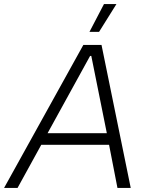

<svg xmlns="http://www.w3.org/2000/svg" viewBox="-58 -920 715 940"><path d="M-38 0H28L144 -211H476L517 0H582L439 -700H350ZM512 -900H451L380 -764H427ZM175 -268 383 -646H389L465 -268Z"/></svg>

Font: Fixel Display 20240404 Light
Style: Italic
Weight: 300
Italic angle: -10°
Designer: AlfaBravo + MacPaw
Foundry: Kyrylo Tkachov, Marchela Mozhyna, Serhii Makarenko, Maria Weinstein, Zakhar Kryvoshyya
Version: Version 1.211;Glyphs 3.2 (3225)